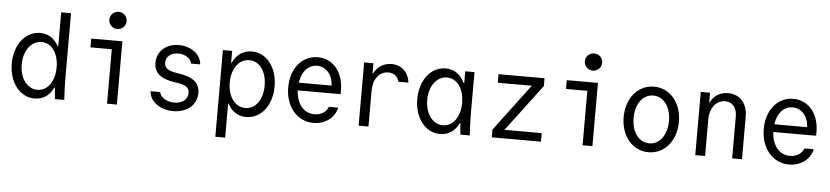

<svg xmlns="http://www.w3.org/2000/svg" viewBox="-51 -1110 7063 1633"><g transform="rotate(5 3480.0 -293.5)"><path d="M430 0H510C506 -63 503 -129 503 -180V-740H419V-450H414C381 -514 326 -550 257 -550C131 -550 38 -431 38 -270C38 -108 131 10 257 10C329 10 384 -29 417 -97H422C424 -65 426 -33 430 0ZM274 -66C186 -66 123 -152 123 -270C123 -388 187 -474 275 -474C361 -474 421 -391 421 -270C421 -150 361 -66 274 -66Z M959 -540H693V-465H875V0H959ZM832 -714C832 -673 866 -640 906 -640C947 -640 980 -673 980 -714C980 -755 947 -787 906 -787C866 -787 832 -755 832 -714Z M1235 -138C1239 -51 1327 14 1440 14C1559 14 1641 -57 1641 -158C1641 -243 1584 -291 1460 -309L1436 -313C1367 -324 1337 -347 1337 -391C1337 -443 1380 -478 1442 -478C1502 -478 1549 -446 1556 -402H1635C1630 -487 1546 -550 1441 -550C1331 -550 1255 -481 1255 -382C1255 -298 1310 -251 1430 -232L1455 -229C1529 -217 1558 -195 1558 -151C1558 -96 1512 -59 1444 -59C1378 -59 1324 -93 1317 -138Z M1817 -540V200H1901V-89H1906C1939 -26 1993 10 2063 10C2190 10 2282 -108 2282 -270C2282 -432 2191 -550 2064 -550C1990 -550 1933 -510 1901 -439H1896V-540ZM2049 -474C2137 -474 2197 -391 2197 -270C2197 -149 2137 -66 2049 -66C1961 -66 1899 -150 1899 -270C1899 -390 1961 -474 2049 -474Z M2481 -254H2847V-286C2847 -442 2757 -550 2627 -550C2493 -550 2398 -435 2398 -273C2398 -108 2498 10 2638 10C2737 10 2817 -49 2837 -138H2757C2741 -93 2696 -64 2640 -64C2548 -64 2487 -139 2481 -254ZM2627 -477C2703 -477 2760 -415 2764 -320H2484C2498 -416 2552 -477 2627 -477Z M3107 0V-307C3107 -405 3160 -473 3235 -473C3282 -473 3318 -446 3327 -402H3413C3403 -490 3342 -547 3257 -547C3190 -547 3136 -512 3106 -453H3102V-540H3023V0Z M3879 -97H3884C3885 -65 3888 -34 3892 0H3972C3968 -63 3965 -129 3965 -180V-540H3886V-439H3881C3848 -510 3792 -550 3719 -550C3593 -550 3500 -431 3500 -270C3500 -108 3593 10 3718 10C3791 10 3846 -29 3879 -97ZM3883 -270C3883 -150 3822 -66 3736 -66C3648 -66 3585 -153 3585 -270C3585 -387 3649 -474 3737 -474C3823 -474 3883 -390 3883 -270Z M4160 0H4580V-73H4262L4563 -473V-540H4170V-467H4461L4160 -67Z M5019 -540H4753V-465H4935V0H5019ZM4892 -714C4892 -673 4926 -640 4966 -640C5007 -640 5040 -673 5040 -714C5040 -755 5007 -787 4966 -787C4926 -787 4892 -755 4892 -714Z M5498 10C5634 10 5734 -107 5734 -270C5734 -433 5634 -550 5498 -550C5362 -550 5262 -433 5262 -270C5262 -107 5362 10 5498 10ZM5498 -66C5409 -66 5347 -150 5347 -270C5347 -390 5409 -474 5498 -474C5587 -474 5649 -390 5649 -270C5649 -150 5587 -66 5498 -66Z M5897 0H5981V-312C5981 -410 6035 -479 6111 -479C6173 -479 6212 -432 6212 -358V0H6296V-365C6296 -476 6230 -550 6130 -550C6062 -550 6009 -516 5980 -458H5976V-540H5897Z M6541 -254H6907V-286C6907 -442 6817 -550 6687 -550C6553 -550 6458 -435 6458 -273C6458 -108 6558 10 6698 10C6797 10 6877 -49 6897 -138H6817C6801 -93 6756 -64 6700 -64C6608 -64 6547 -139 6541 -254ZM6687 -477C6763 -477 6820 -415 6824 -320H6544C6558 -416 6612 -477 6687 -477Z"/></g></svg>

Font: CommitMono-dimboump
Style: Regular
Weight: 400
Monospace: yes
Designer: Eigil Nikolajsen
Foundry: Eigil Nikolajsen
Version: Version 1.143